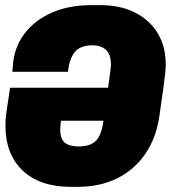

<svg xmlns="http://www.w3.org/2000/svg" viewBox="-20 -716 664 746"><path d="M255 10Q135 10 68 -53.5Q1 -117 1 -229Q1 -241 2 -254Q3 -267 5 -280L19 -375H400L407 -427Q409 -442 410 -450Q411 -458 411 -464Q411 -505 391.5 -522.5Q372 -540 340 -540Q296 -540 274.5 -518Q253 -496 246 -451L244 -437H28L30 -461Q35 -532 74.5 -584.5Q114 -637 180.5 -666.5Q247 -696 334 -696H370Q448 -696 505 -667Q562 -638 593 -586.5Q624 -535 624 -465Q624 -452 622 -432.5Q620 -413 615 -375.5Q610 -338 600 -270Q588 -182 545.5 -119.5Q503 -57 436 -23.5Q369 10 281 10ZM285 -147Q332 -147 353.5 -170Q375 -193 382 -247H217Q216 -237 215 -229Q214 -221 214 -213Q214 -177 231.5 -162Q249 -147 285 -147Z"/></svg>

Font: Chivo Mono Medium Black
Style: Italic
Weight: 900
Italic angle: -8.05°
Monospace: yes
Version: Version 1.008